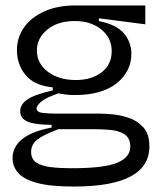

<svg xmlns="http://www.w3.org/2000/svg" viewBox="-20 -533 584 703"><path d="M251 150Q163 150 114.5 136.5Q66 123 46 99.5Q26 76 26 46Q26 5 61 -23.5Q96 -52 169 -66V-76Q109 -76 81.5 -87.5Q54 -99 54 -126Q54 -151 80.5 -169Q107 -187 173 -202V-213Q105 -220 73.5 -258.5Q42 -297 42 -349Q42 -397 69 -434Q96 -471 144 -492Q192 -513 255 -513H512V-444L342 -466V-456Q406 -443 433.5 -411Q461 -379 461 -336Q461 -271 407 -228Q353 -185 254 -185Q237 -185 224 -186.5Q211 -188 193 -191Q147 -175 130.5 -160.5Q114 -146 114 -136Q114 -122 137 -119.5Q160 -117 189 -117H345Q361 -117 390.5 -114.5Q420 -112 451.5 -101.5Q483 -91 505 -66.5Q527 -42 527 3Q527 150 251 150ZM257 -240Q316 -240 352.5 -268.5Q389 -297 389 -346Q389 -394 351 -425Q313 -456 254 -456Q191 -456 153 -424.5Q115 -393 115 -348Q115 -301 155 -270.5Q195 -240 257 -240ZM242 83Q361 83 409 63Q457 43 457 4Q457 -28 435.5 -41.5Q414 -55 382.5 -57.5Q351 -60 321 -60H194Q138 -39 116 -21.5Q94 -4 94 23Q94 50 113.5 62.5Q133 75 166.5 79Q200 83 242 83Z"/></svg>

Font: Bricolage Grotesque 48pt Light
Style: Regular
Weight: 300
Designer: Mathieu Triay
Foundry: Atelier Triay
Version: Version 1.000; ttfautohint (v1.8.4.7-5d5b);gftools[0.9.32]